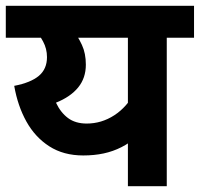

<svg xmlns="http://www.w3.org/2000/svg" viewBox="-20 -642 689 662"><path d="M649 -622V-512H555V0H421V-207L453 -171Q427 -149 398.5 -134.5Q370 -120 337.5 -113Q305 -106 267 -106Q199 -106 150 -137.5Q101 -169 71 -223Q41 -277 29 -346Q86 -357 114 -380.5Q142 -404 142 -445Q142 -474 128.5 -499Q115 -524 99 -540L181 -512H0V-622ZM190 -512 227 -547Q249 -516 262.5 -487Q276 -458 276 -419Q276 -373 249.5 -340.5Q223 -308 173 -288Q189 -254 214.5 -235Q240 -216 279 -216Q330 -216 374 -244.5Q418 -273 446 -326L421 -228V-512Z"/></svg>

Font: Noto Sans Devanagari
Style: Bold
Weight: 700
Version: Version 2.003